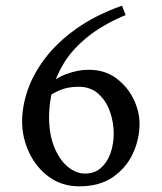

<svg xmlns="http://www.w3.org/2000/svg" viewBox="-20 -647 570 677"><path d="M137 -335Q171 -370 213 -385.5Q255 -401 292 -401Q350 -401 390 -371Q430 -341 451 -297.5Q472 -254 472 -211Q472 -156 448.5 -105.5Q425 -55 378 -22.5Q331 10 260 10Q198 10 152.5 -23.5Q107 -57 82.5 -109.5Q58 -162 58 -219Q58 -272 77.5 -329Q97 -386 139 -441.5Q181 -497 248 -545Q315 -593 410 -627L423 -594Q342 -560 289 -517Q236 -474 206.5 -426.5Q177 -379 165 -330Q153 -281 153 -235Q153 -173 171.5 -128Q190 -83 219 -59Q248 -35 280 -35Q314 -35 336.5 -55.5Q359 -76 370 -108Q381 -140 381 -176Q381 -216 367.5 -254Q354 -292 326.5 -316.5Q299 -341 258 -341Q221 -341 195 -330.5Q169 -320 142 -302Z"/></svg>

Font: Ruwudu
Style: Regular
Weight: 400
Designer: Becca Hirsbrunner Spalinger
Foundry: SIL International
Version: Version 3.000